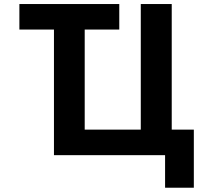

<svg xmlns="http://www.w3.org/2000/svg" viewBox="-20 -752 1040 933"><path d="M559.6 -732.4V-608.4H391.6V-122.1H664.1V-732.4H814.5V-122.1H921.9V160.2H782.2V2H242.2V-608.4H74.2V-732.4Z"/></svg>

Font: GenEi Gothic M Regular
Style: Bold
Weight: 700
Designer: o_tamon (Modified); [Source Han Sans]
Ryoko NISHIZUKA  (kana & ideographs); Paul D. Hunt (Latin, Greek & Cyrillic); Wenl
Version: Version 1.1a;Original Version 1.004